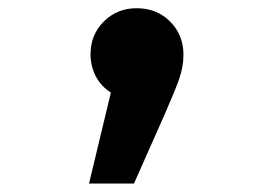

<svg xmlns="http://www.w3.org/2000/svg" viewBox="-20 -231 655 460"><path d="M307.7 -211.3Q355.9 -211.3 387.7 -179.2Q419.5 -147.2 419.5 -100Q419.5 -69.7 408.5 -39.5Q397.4 -9.2 375.4 41L301 208.7H193.3L245.6 -9.2Q222.1 -24.1 209.5 -48.2Q196.9 -72.3 196.9 -101Q196.9 -147.7 228.7 -179.5Q260.5 -211.3 307.7 -211.3Z"/></svg>

Font: FiraCode Nerd Font
Style: Bold
Weight: 700
Designer: Carrois Corporate, Edenspiekermann AG, Nikita Prokopov
Foundry: Carrois Corporate, Edenspiekermann AG, Nikita Prokopov
Version: Version 6.002;Nerd Fonts 2.1.0